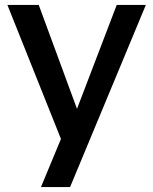

<svg xmlns="http://www.w3.org/2000/svg" viewBox="-20 -572 621 778"><path d="M453 -552 292 -131 137 -552H10L227 -9L146 186H264L571 -552Z"/></svg>

Font: Malmofest Medium
Style: Regular
Weight: 500
Designer: Jonny Pinhorn (Poppins), Kolossal
Version: Version 1.004;Glyphs 3.1.2 (3151)